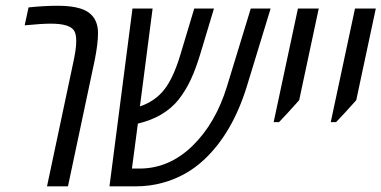

<svg xmlns="http://www.w3.org/2000/svg" viewBox="-20 -660 1351 680"><path d="M81.1 -633.8Q137.7 -639.6 184.8 -639.6Q231.9 -639.6 262.7 -630.4Q327.1 -611.3 327.1 -542.5Q327.1 -506.3 315.9 -449.2L220.7 0H146.5L241.7 -449.2Q250 -489.3 250 -514.6Q250 -540 242.2 -551.8Q226.6 -576.2 159.7 -576.2Q127.9 -576.2 67.4 -570.3Z M460.4 0H367.7L449.2 -629.9H520.5L475.6 -283.2Q529.3 -301.3 562 -343Q594.7 -384.8 619.6 -468.8L668 -629.9H737.8L689.5 -469.2Q673.3 -416 655.8 -378.2Q638.2 -340.3 612.8 -307.6Q562.5 -244.6 468.3 -222.2L447.3 -63H473.6Q579.1 -63 661.6 -143.3Q744.1 -223.6 784.2 -355L868.2 -629.9H938.5L854.5 -355Q803.2 -188.5 703.1 -94.7Q640.1 -35.6 556.2 -12.7Q510.7 0 460.4 0Z M1108.9 -629.9 1039.6 -305.2Q996.6 -256.8 968.3 -227.5H949.2L1035.2 -629.9Z M1311 -629.9 1241.7 -305.2Q1198.7 -256.8 1170.4 -227.5H1151.4L1237.3 -629.9Z"/></svg>

Font: Open Sans Hebrew Condensed
Style: Italic
Weight: 400
Width: 3
Italic angle: -12°
Foundry: Ascender Corporation, Yanek Iontef
Version: Version 2.001;PS 002.001;hotconv 1.0.70;makeotf.lib2.5.58329